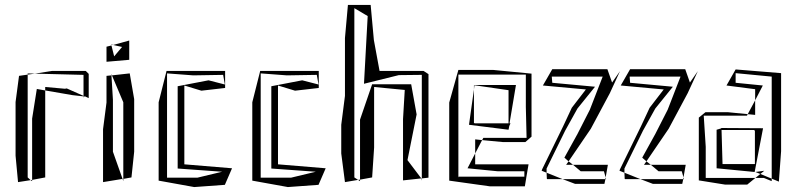

<svg xmlns="http://www.w3.org/2000/svg" viewBox="-20 -734 3235 777"><path d="M92 -432 57 -427 43 -321V-104L53 3L104 -5L92 -16ZM110 -254V-6L163 -16V-368L129 -374ZM327 -447H191L121 -436L318 -431V-346L324 -344H318V-340L324 -344L339 -337V-435ZM163 -368V-382L252 -374L246 -376V-378L318 -346V-344L273 -349ZM92 -437H87L121 -436L92 -432ZM104 -5 110 -6V-1ZM246 -375V-376H245Z M479 -320V-10L512 -16L523 -120V-333L505 -437L433 -429ZM411 -427V-319L397 -211V3L476 -10L437 -120V-330L431 -429ZM411 -545V-484L503 -492V-570L438 -552L474 -544L442 -506L431 -550ZM476 -10H479V-1ZM431 -552V-554L438 -552H431ZM431 -434V-435L433 -429H431Z M891 -447H654L622 -320V-3L766 23L890 14L919 -53L726 -69V-388L795 -367L891 -378ZM883 -431 890 -392 824 -409 699 -385V-52L879 -39L779 -15H656V-437L762 -429Z M1270 -447H1033L1001 -320V-3L1145 23L1269 14L1298 -53L1105 -69V-388L1174 -367L1270 -378ZM1262 -431 1269 -392 1203 -409 1078 -385V-52L1258 -39L1158 -15H1035V-437L1141 -429Z M1694 -447H1516L1493 -572L1480 -714H1388L1376 -580V-346L1361 -229V-113L1376 3L1429 -6L1414 -16V-701L1468 -669L1453 -395L1594 -430L1685 -431H1687V-12L1714 -15V-434ZM1666 -271 1644 -393H1486L1437 -250V-7L1486 -16L1494 -137V-382L1618 -370L1611 -252V-4L1685 -12L1629 -86ZM1429 -6 1437 -7V-1ZM1685 -12H1687V-3Z M2131 -181V-436L1976 -451H1835L1798 -319V-3L1962 20H2104L2109 -10L2110 -11H2109L2119 -69H1903V-113L1872 -53L1993 -41H2102V-19H1836L1835 -15V-432H2108V-301L2111 -176H1936L1931 -167L2016 -159H2106ZM1898 -236V-372L1878 -229L2038 -209L2041 -224L2046 -235H2042L2068 -390H1900V-389L2038 -369V-235H1902ZM1903 -170 1931 -167 1903 -113ZM1898 -389H1900L1898 -372Z M2172 -43 2192 -35V-50V-52L2267 -205L2317 -295L2388 -383L2215 -399L2213 -424H2419L2367 -290L2317 -192L2264 -96L2281 -81L2371 -213L2448 -357L2489 -446L2457 -400L2438 -454H2215L2177 -388L2351 -372L2294 -298L2259 -223L2174 -49ZM2330 -41H2424L2431 -16L2440 -67H2299ZM2257 -9 2307 10H2426L2430 -9ZM2193 -11 2192 -35 2257 -9H2194ZM2299 -67H2271L2281 -81ZM2433 -9H2430L2431 -16Z M2487 -43 2507 -35V-50V-52L2582 -205L2632 -295L2703 -383L2530 -399L2528 -424H2734L2682 -290L2632 -192L2579 -96L2596 -81L2686 -213L2763 -357L2804 -446L2772 -400L2753 -454H2530L2492 -388L2666 -372L2609 -298L2574 -223L2489 -49ZM2645 -41H2739L2746 -16L2755 -67H2614ZM2572 -9 2622 10H2741L2745 -9ZM2508 -11 2507 -35 2572 -9H2509ZM2614 -67H2586L2596 -81ZM2748 -9H2745L2746 -16Z M2900 -216 2897 -214 2880 -209V-53L3034 -38L3068 -215L2900 -216ZM3067 -388 2957 -399V-438L3103 -424V-11L3132 1L3141 -122V-438L2957 -453L2920 -388L3036 -373V-328ZM3032 -208 3035 -204V-70H2904L2900 -208ZM2808 -258V-4L2914 13H3004L3037 -14H2836V-140L2828 -265V-266H3003L3006 -272L2925 -280H2835ZM3006 -272 3036 -328V-269ZM3071 -14H3037L3057 -30L3103 -11V-1ZM3073 -43 3037 -38 3057 -30Z"/></svg>

Font: Quebrada
Style: Regular
Weight: 400
Designer: deFharo
Foundry: deFharo
Version: Version 1.034 2012